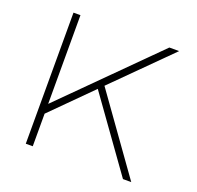

<svg xmlns="http://www.w3.org/2000/svg" viewBox="-122 -827 985 958"><g transform="rotate(20 370.0 -348.0)"><path d="M147 -696V-225L619 -696H671L380 -406L670 0H626L354 -380L147 -173V0H110V-696Z"/></g></svg>

Font: M Major Mono Display
Style: Regular
Weight: 400
Designer: Emre Parlak
Foundry: Emre Parlak
Version: Version 2.000; ttfautohint (v1.8) -l 8 -r 50 -G 200 -x 14 -D